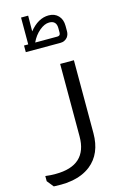

<svg xmlns="http://www.w3.org/2000/svg" viewBox="-162 -849 714 1147"><g transform="rotate(-15 195.0 -275.0)"><path d="M137 -788 136 -691Q190 -758 255 -758Q292 -758 314.5 -734.5Q337 -711 337 -671V-638Q337 -617 325 -601Q308 -581 281 -581H67V-622H93V-788ZM292 -669Q292 -716 247 -716Q218 -716 186.5 -689.5Q155 -663 136 -622H273Q292 -622 292 -641ZM332 -460V-9Q332 118 250 183Q200 222 128 233Q100 238 67 238Q42 238 21 237L-12 196V164Q17 168 51 168Q247 168 247 -12V-460Z"/></g></svg>

Font: Almarai
Style: Regular
Weight: 400
Designer: Boutros International 2019
Foundry: Created by Boutros International 2019
Version: Version 1.10